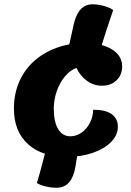

<svg xmlns="http://www.w3.org/2000/svg" viewBox="-20 -806 611 896"><path d="M292 -74Q176 -74 110.5 -133.5Q45 -193 45 -299Q45 -367 69 -423Q93 -479 137.5 -519.5Q182 -560 243 -582.5Q304 -605 377 -605Q455 -605 502.5 -575.5Q550 -546 550 -496Q550 -456 523.5 -431Q497 -406 456 -406Q417 -406 385.5 -429Q354 -452 337 -489Q308 -479 283.5 -450Q259 -421 245 -381Q231 -341 231 -298Q231 -237 251.5 -203.5Q272 -170 308 -170Q336 -170 360 -186.5Q384 -203 399 -231.5Q414 -260 415 -294Q472 -294 501 -273.5Q530 -253 530 -215Q530 -175 498 -143Q466 -111 412.5 -92.5Q359 -74 292 -74ZM249 70Q224 71 195.5 64.5Q167 58 152 48Q164 10 175 -33Q186 -76 199 -125H348Q344 -102 340 -78Q336 -54 332 -28Q316 67 249 70ZM289 -540Q298 -577 307 -615Q316 -653 324 -692Q345 -786 412 -786Q438 -786 466 -778Q494 -770 508 -759Q492 -713 474.5 -658.5Q457 -604 438 -540Z"/></svg>

Font: Lemonada
Style: Regular
Weight: 400
Designer: Mohamed Gaber (Arabic), Eduardo Tunni (Latin)
Foundry: Kief Type Foundry
Version: Version 4.005